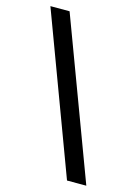

<svg xmlns="http://www.w3.org/2000/svg" viewBox="-111 -774 593 835"><g transform="rotate(15 186.0 -357.0)"><path d="M96.2 -713.9 362.8 0H275.9L9.8 -713.9Z"/></g></svg>

Font: Noto Sans Historic
Style: Regular
Weight: 400
Designer: Monotype Design Team
Foundry: Monotype Imaging Inc.
Version: Version 0.71 uh